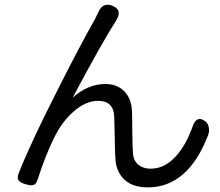

<svg xmlns="http://www.w3.org/2000/svg" viewBox="-20 -787 955 832"><path d="M620 25Q549 25 513 -15Q483 -48 480 -98Q478 -129 477 -200Q476 -258 475 -282Q472 -350 405 -350Q350 -350 296 -301Q249 -259 217 -195Q179 -120 143 -9Q137 12 124 15Q114 18 90 11Q67 4 61 -5Q53 -16 61 -36Q111 -164 227 -392Q323 -583 391 -703Q401 -723 406 -734Q426 -779 467 -762Q513 -744 482 -696Q421 -601 295 -364Q361 -423 437 -423Q487 -423 518 -392Q550 -360 552 -304Q553 -281 553 -230Q554 -153 556 -125Q558 -90 580 -73Q600 -56 633 -56Q695 -56 745 -113Q786 -159 814 -237Q822 -263 836.5 -269.5Q851 -276 871 -260Q882 -251 885 -234Q888 -218 882 -202Q795 25 620 25Z"/></svg>

Font: GenSenRounded TW R
Style: Regular
Weight: 400
Version: Version 1.501;PS 1;hotconv 16.6.51;makeotf.lib2.5.65220